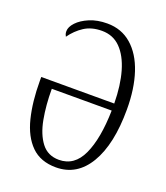

<svg xmlns="http://www.w3.org/2000/svg" viewBox="-135 -819 799 922"><g transform="rotate(20 264.5 -358.0)"><path d="M258 9Q179 9 132 -37.5Q85 -84 64.5 -166.5Q44 -249 44 -356V-375H417Q416 -468 396 -537Q376 -606 338 -644.5Q300 -683 243 -683Q190 -683 153 -659Q116 -635 89 -597Q86 -602 84 -608Q82 -614 82 -623Q82 -645 104 -668.5Q126 -692 165 -708.5Q204 -725 255 -725Q328 -725 379.5 -680Q431 -635 457.5 -555Q484 -475 484 -369Q484 -191 424.5 -91Q365 9 258 9ZM259 -30Q338 -30 376 -112.5Q414 -195 417 -339H111Q111 -255 124 -185Q137 -115 169.5 -72.5Q202 -30 259 -30Z"/></g></svg>

Font: Noto Serif ExtraCondensed Light
Style: Regular
Weight: 300
Width: 2
Designer: Monotype Design Team
Foundry: Monotype Imaging Inc.
Version: Version 2.014; ttfautohint (v1.8.4.7-5d5b)